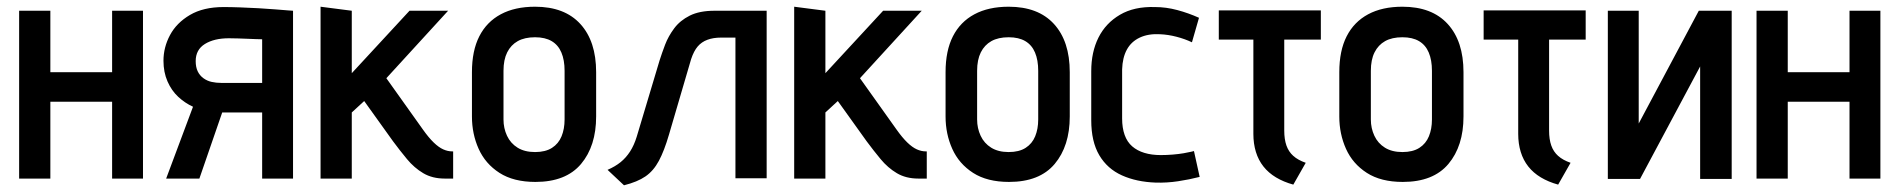

<svg xmlns="http://www.w3.org/2000/svg" viewBox="-20 -532 5659 572"><path d="M314 -317H130V-500H37V0H130V-229H314V0H406V-500H314Z M646 -511Q586 -511 546 -487.5Q506 -464 486.5 -427.5Q467 -391 467 -351Q467 -317 479 -289.5Q491 -262 511 -243.5Q531 -225 555 -214L475 0H574L642 -197Q647 -197 652 -197Q657 -197 662.5 -197Q668 -197 672 -197H761V0H853V-500Q853 -500 838.5 -501Q824 -502 801 -504Q778 -506 750 -507.5Q722 -509 695 -510Q668 -511 646 -511ZM639 -285Q624 -285 610.5 -288Q597 -291 586 -299Q575 -307 569 -319.5Q563 -332 563 -350Q563 -384 590.5 -401Q618 -418 662 -418Q675 -418 689 -417.5Q703 -417 716.5 -416.5Q730 -416 741.5 -415.5Q753 -415 761 -415V-285Z M1240 -146 1131 -299 1315 -500H1200L1028 -314V-500L935 -512V0H1028V-197L1065 -231L1151 -111Q1171 -84 1192.5 -58Q1214 -32 1241 -16Q1268 0 1305 0H1330V-81H1327Q1314 -81 1300.5 -87Q1287 -93 1272 -107.5Q1257 -122 1240 -146Z M1756 -185V-317Q1756 -409 1709 -460.5Q1662 -512 1574 -512Q1514 -512 1472 -489.5Q1430 -467 1408 -424Q1386 -381 1386 -317V-185Q1386 -133 1406 -88.5Q1426 -44 1468 -17Q1510 10 1575 10Q1666 10 1711 -43.5Q1756 -97 1756 -185ZM1662 -321V-176Q1662 -148 1653 -126Q1644 -104 1624.5 -91.5Q1605 -79 1574 -79Q1543 -79 1522 -92Q1501 -105 1490.5 -127.5Q1480 -150 1480 -176V-321Q1480 -354 1491 -376Q1502 -398 1522.5 -409.5Q1543 -421 1574 -421Q1604 -421 1623.5 -409.5Q1643 -398 1652.5 -375.5Q1662 -353 1662 -321Z M2109 -500Q2064 -500 2035 -485.5Q2006 -471 1988.5 -447.5Q1971 -424 1961.5 -399Q1952 -374 1945 -352L1877 -125Q1869 -99 1857 -80.5Q1845 -62 1829 -49Q1813 -36 1790 -26L1839 20Q1879 10 1903 -6.5Q1927 -23 1943 -53Q1959 -83 1973 -131L2039 -356Q2047 -380 2058.5 -393.5Q2070 -407 2087.5 -413.5Q2105 -420 2128 -420H2171V-1H2264V-500Z M2651 -146 2542 -299 2726 -500H2611L2439 -314V-500L2346 -512V0H2439V-197L2476 -231L2562 -111Q2582 -84 2603.5 -58Q2625 -32 2652 -16Q2679 0 2716 0H2741V-81H2738Q2725 -81 2711.5 -87Q2698 -93 2683 -107.5Q2668 -122 2651 -146Z M3167 -185V-317Q3167 -409 3120 -460.5Q3073 -512 2985 -512Q2925 -512 2883 -489.5Q2841 -467 2819 -424Q2797 -381 2797 -317V-185Q2797 -133 2817 -88.5Q2837 -44 2879 -17Q2921 10 2986 10Q3077 10 3122 -43.5Q3167 -97 3167 -185ZM3073 -321V-176Q3073 -148 3064 -126Q3055 -104 3035.5 -91.5Q3016 -79 2985 -79Q2954 -79 2933 -92Q2912 -105 2901.5 -127.5Q2891 -150 2891 -176V-321Q2891 -354 2902 -376Q2913 -398 2933.5 -409.5Q2954 -421 2985 -421Q3015 -421 3034.5 -409.5Q3054 -398 3063.5 -375.5Q3073 -353 3073 -321Z M3531 -406 3552 -479Q3521 -493 3487.5 -502Q3454 -511 3421 -511Q3359 -513 3316.5 -488Q3274 -463 3252.5 -420Q3231 -377 3231 -320V-174Q3231 -110 3255 -69.5Q3279 -29 3322.5 -9.5Q3366 10 3423 12Q3456 13 3489.5 8Q3523 3 3554 -5L3537 -82Q3537 -82 3529 -80Q3521 -78 3506.5 -75.5Q3492 -73 3474 -71.5Q3456 -70 3438 -70Q3411 -70 3389.5 -76.5Q3368 -83 3353 -96Q3338 -109 3330.5 -130Q3323 -151 3323 -179V-325Q3324 -360 3337 -384Q3350 -408 3375.5 -420Q3401 -432 3436 -430Q3460 -429 3485 -422.5Q3510 -416 3531 -406Z M3806 -143V-414H3915V-501H3611V-414H3714V-133Q3714 -104 3721.5 -79.5Q3729 -55 3744 -36Q3759 -17 3781.5 -3.5Q3804 10 3833 18L3870 -47Q3847 -55 3833 -67.5Q3819 -80 3812.5 -98.5Q3806 -117 3806 -143Z M4340 -185V-317Q4340 -409 4293 -460.5Q4246 -512 4158 -512Q4098 -512 4056 -489.5Q4014 -467 3992 -424Q3970 -381 3970 -317V-185Q3970 -133 3990 -88.5Q4010 -44 4052 -17Q4094 10 4159 10Q4250 10 4295 -43.5Q4340 -97 4340 -185ZM4246 -321V-176Q4246 -148 4237 -126Q4228 -104 4208.5 -91.5Q4189 -79 4158 -79Q4127 -79 4106 -92Q4085 -105 4074.5 -127.5Q4064 -150 4064 -176V-321Q4064 -354 4075 -376Q4086 -398 4106.5 -409.5Q4127 -421 4158 -421Q4188 -421 4207.5 -409.5Q4227 -398 4236.5 -375.5Q4246 -353 4246 -321Z M4595 -143V-414H4704V-501H4400V-414H4503V-133Q4503 -104 4510.5 -79.5Q4518 -55 4533 -36Q4548 -17 4570.5 -3.5Q4593 10 4622 18L4659 -47Q4636 -55 4622 -67.5Q4608 -80 4601.5 -98.5Q4595 -117 4595 -143Z M4862 -500H4770V1H4866L5045 -334V1H5139V-500H5041L4862 -164Z M5490 -317H5306V-500H5213V0H5306V-229H5490V0H5582V-500H5490Z"/></svg>

Font: Advent Pro SemiBold
Style: Regular
Weight: 600
Designer: VivaRado, Andreas Kalpakidis
Foundry: VivaRado, Andreas Kalpakidis
Version: Version 3.000